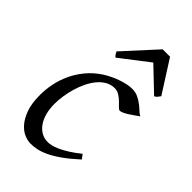

<svg xmlns="http://www.w3.org/2000/svg" viewBox="-214 -738 827 827"><g transform="rotate(45 199.5 -325.0)"><path d="M397 -397.9Q386.7 -390.6 375.2 -382.3Q363.8 -374 353 -367.4Q342.3 -360.8 332.8 -356.4Q323.2 -352.1 316.9 -352.1Q311.5 -352.1 303.7 -360.4Q295.9 -368.7 285.4 -378.9Q274.9 -389.2 261.7 -397.5Q248.5 -405.8 232.9 -405.8Q210.9 -405.8 192.1 -395Q173.3 -384.3 158.2 -366.2Q143.1 -348.1 131.6 -324.5Q120.1 -300.8 112.5 -275.1Q105 -249.5 101.1 -223.6Q97.2 -197.8 97.2 -174.8Q97.2 -143.1 104.2 -117.7Q111.3 -92.3 124 -74.5Q136.7 -56.6 154.3 -46.9Q171.9 -37.1 192.9 -37.1Q201.7 -37.1 215.3 -40Q229 -43 246.8 -51Q264.6 -59.1 286.6 -72.8Q308.6 -86.4 335 -107.9Q338.9 -102.5 343.3 -97.2Q347.7 -91.8 350.1 -87.9Q312 -53.2 281.7 -32Q251.5 -10.7 226.8 0.7Q202.1 12.2 182.4 16.1Q162.6 20 145 20Q128.4 20 107.9 11.7Q87.4 3.4 69.1 -17.1Q50.8 -37.6 38.3 -71.8Q25.9 -106 25.9 -157.2Q25.9 -189.9 32.7 -224.9Q39.6 -259.8 54.9 -293.2Q70.3 -326.7 95 -356.9Q119.6 -387.2 155.8 -411.1Q169.4 -419.9 186 -428.2Q202.6 -436.5 220.5 -442.9Q238.3 -449.2 255.6 -453.1Q272.9 -457 288.1 -457Q309.6 -457 326.4 -448.7Q343.3 -440.4 356.4 -429.9Q369.6 -419.4 379.6 -409.9Q389.6 -400.4 397 -397.9ZM399.4 -522.9Q392.6 -513.2 388.9 -508.8Q385.3 -504.4 377.4 -501L272.5 -601.1L142.6 -501Q138.2 -503.9 134.8 -508.5Q131.3 -513.2 126.5 -522.9L260.7 -669.9H305.7L399.4 -522.9Z"/></g></svg>

Font: GentiumAlt
Style: Italic
Weight: 400
Italic angle: -7°
Designer: J. Victor Gaultney
Version: Version 1.02; 2005; OFL release